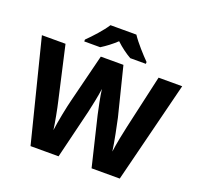

<svg xmlns="http://www.w3.org/2000/svg" viewBox="-155 -1100 1309 1268"><g transform="rotate(20 500.0 -465.5)"><path d="M592 -931H410C381 -885 322 -821 284 -784V-771H396C431 -793 465 -818 500 -851C535 -818 572 -791 607 -771H717V-784C682 -819 622 -885 592 -931ZM993 -714H827L742 -338C732 -296 713 -200 707 -151C699 -213 675 -329 665 -374L580 -714H421L336 -374C324 -328 301 -215 293 -151C287 -198 268 -298 258 -339L173 -714H7L187 0H384L468 -345C475 -373 496 -474 501 -516C505 -474 527 -372 533 -345L616 0H814Z"/></g></svg>

Font: Noto Sans Bengali UI ExtraBold
Style: Regular
Weight: 800
Designer: Jelle Bosma - Monotype Design Team
Foundry: Monotype Imaging Inc.
Version: Version 2.003